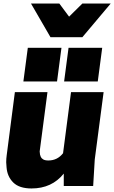

<svg xmlns="http://www.w3.org/2000/svg" viewBox="-20 -1050 645 1084"><path d="M445 -840H265L155 -1030H315L370 -956L445 -1030H605ZM532 -590H342L367 -780H557ZM302 -590H112L137 -780H327ZM158 14Q89 14 55 -19.5Q21 -53 17 -105L15 -134Q15 -154 18 -175L64 -530H248L204 -195Q205 -190 205 -186Q205 -182 206 -177Q207 -172 210.5 -164Q214 -156 224 -150Q234 -144 253 -144Q304 -144 336 -185L381 -530H565L515 -150L506 0H340V-70Q273 14 158 14Z"/></svg>

Font: Tanohe Sans ExtraBold
Style: Italic
Weight: 800
Designer: Village Type and Design LLC & Cristiano Sobral
Foundry: Cooper Hewitt Smithsonian Design Museum
Version: Version 1.00;September 29, 2021;FontCreator 13.0.0.2655 64-b